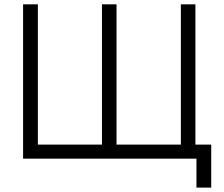

<svg xmlns="http://www.w3.org/2000/svg" viewBox="-20 -727 1035 889"><path d="M817.4 -57.6Q817.4 -129.9 817.4 -201.2Q817.4 -273.4 817.4 -345.7Q817.4 -396.5 817.4 -447.3Q817.4 -498 817.4 -547.9Q817.4 -587.9 817.4 -627.9Q817.4 -668 817.4 -707Q819.3 -707 820.3 -707Q822.3 -707 824.2 -707Q830.1 -707 836.9 -707Q842.8 -707 848.6 -707Q852.5 -707 856.4 -707Q861.3 -707 865.2 -707Q870.1 -707 875 -707Q879.9 -707 884.8 -707Q884.8 -706.1 884.8 -704.1Q884.8 -702.1 884.8 -700.2Q884.8 -626 884.8 -551.8Q884.8 -478.5 884.8 -404.3Q884.8 -353.5 884.8 -302.7Q884.8 -252 884.8 -202.1Q884.8 -166 884.8 -129.9Q884.8 -93.8 884.8 -57.6Q891.6 -57.6 897.5 -57.6Q904.3 -57.6 911.1 -57.6Q916 -57.6 921.9 -57.6Q927.7 -57.6 933.6 -57.6Q939.5 -57.6 945.3 -57.6Q952.1 -57.6 958 -57.6Q958 -55.7 958 -53.7Q958 -51.8 958 -49.8Q958 -29.3 958 -7.8Q958 12.7 958 33.2Q958 47.9 958 62.5Q958 77.1 958 90.8Q958 103.5 958 116.2Q958 128.9 958 141.6Q956.1 141.6 954.1 141.6Q952.1 141.6 950.2 141.6Q944.3 141.6 938.5 141.6Q932.6 141.6 926.8 141.6Q921.9 141.6 918 141.6Q914.1 141.6 910.2 141.6Q905.3 141.6 900.4 141.6Q894.5 141.6 889.6 141.6Q889.6 139.6 889.6 137.7Q889.6 135.7 889.6 133.8Q889.6 119.1 889.6 103.5Q889.6 87.9 889.6 73.2Q889.6 62.5 889.6 51.8Q889.6 42 889.6 31.2Q889.6 25.4 889.6 19.5Q889.6 13.7 889.6 7.8Q800.8 7.8 710.9 7.8Q622.1 7.8 532.2 7.8Q469.7 7.8 407.2 7.8Q344.7 7.8 282.2 7.8Q233.4 7.8 184.6 7.8Q135.7 7.8 86.9 7.8Q86.9 5.9 86.9 3.9Q86.9 2 86.9 0Q86.9 -80.1 86.9 -159.2Q86.9 -238.3 86.9 -318.4Q86.9 -373 86.9 -427.7Q86.9 -482.4 86.9 -537.1Q86.9 -579.1 86.9 -622.1Q86.9 -665 86.9 -707Q88.9 -707 90.8 -707Q92.8 -707 94.7 -707Q100.6 -707 106.4 -707Q112.3 -707 118.2 -707Q123 -707 127 -707Q130.9 -707 134.8 -707Q139.6 -707 145.5 -707Q150.4 -707 155.3 -707Q155.3 -706.1 155.3 -704.1Q155.3 -702.1 155.3 -700.2Q155.3 -626 155.3 -551.8Q155.3 -478.5 155.3 -404.3Q155.3 -353.5 155.3 -302.7Q155.3 -252 155.3 -202.1Q155.3 -166 155.3 -129.9Q155.3 -93.8 155.3 -57.6Q188.5 -57.6 222.7 -57.6Q255.9 -57.6 289.1 -57.6Q313.5 -57.6 337.9 -57.6Q362.3 -57.6 386.7 -57.6Q403.3 -57.6 418.9 -57.6Q435.5 -57.6 452.1 -57.6Q452.1 -129.9 452.1 -201.2Q452.1 -273.4 452.1 -345.7Q452.1 -396.5 452.1 -447.3Q452.1 -498 452.1 -547.9Q452.1 -587.9 452.1 -627.9Q452.1 -668 452.1 -707Q454.1 -707 456.1 -707Q458 -707 460 -707Q465.8 -707 471.7 -707Q477.5 -707 483.4 -707Q487.3 -707 492.2 -707Q496.1 -707 500 -707Q504.9 -707 509.8 -707Q514.6 -707 519.5 -707Q519.5 -706.1 519.5 -704.1Q519.5 -702.1 519.5 -700.2Q519.5 -626 519.5 -551.8Q519.5 -478.5 519.5 -404.3Q519.5 -353.5 519.5 -302.7Q519.5 -252 519.5 -202.1Q519.5 -166 519.5 -129.9Q519.5 -93.8 519.5 -57.6Q553.7 -57.6 586.9 -57.6Q621.1 -57.6 654.3 -57.6Q678.7 -57.6 703.1 -57.6Q727.5 -57.6 752 -57.6Q759.8 -57.6 767.6 -57.6Q776.4 -57.6 784.2 -57.6Q792 -57.6 800.8 -57.6Q808.6 -57.6 817.4 -57.6Z"/></svg>

Font: LeFont
Style: Light
Weight: 300
Designer: Leryon MEDIA
Version: Version 1.0